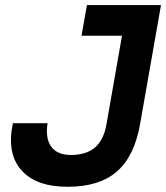

<svg xmlns="http://www.w3.org/2000/svg" viewBox="-20 -713 643 743"><path d="M241.7 9.8Q119.1 9.8 62.3 -54.9Q5.4 -119.6 29.8 -236.3H164.1Q154.8 -178.2 178 -145.8Q201.2 -113.3 254.4 -113.3Q313.5 -113.3 347.4 -142.1Q381.3 -170.9 392.1 -232.4L452.1 -574.7H295.4L316.4 -693.4H603L522 -232.4Q500 -107.9 432.1 -49.1Q364.3 9.8 241.7 9.8Z"/></svg>

Font: Cascadia Code PL
Style: Bold Italic
Weight: 700
Italic angle: -10°
Monospace: yes
Designer: Aaron Bell
Foundry: Saja Typeworks
Version: Version 2404.023; ttfautohint (v1.8.4)